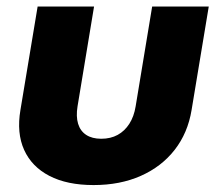

<svg xmlns="http://www.w3.org/2000/svg" viewBox="-20 -542 648 573"><path d="M259.3 10.3Q180.2 10.3 127.4 -17.1Q74.7 -44.4 52 -94.7Q29.3 -145 41 -213.9L92.3 -522.5H260.7L211.4 -224.6Q206.5 -194.3 213.1 -172.6Q219.7 -150.9 237.3 -139.4Q254.9 -127.9 282.2 -127.9Q310.1 -127.9 331.1 -139.4Q352.1 -150.9 366 -172.6Q379.9 -194.3 384.8 -224.6L434.1 -522.5H603L551.8 -213.9Q540.5 -145 501.2 -94.7Q461.9 -44.4 400.1 -17.1Q338.4 10.3 259.3 10.3Z"/></svg>

Font: Inter 28pt ExtraBold
Style: Italic
Weight: 800
Italic angle: -9.3988°
Designer: Rasmus Andersson
Foundry: rsms
Version: Version 4.001;git-66647c0bb